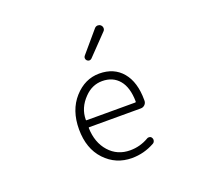

<svg xmlns="http://www.w3.org/2000/svg" viewBox="-139 -1000 1279 1185"><g transform="rotate(-20 500.0 -408.0)"><path d="M535.2 12.7Q429.7 12.7 358.4 -63Q287.1 -138.7 287.1 -265.6Q287.1 -390.6 356.9 -468.8Q426.8 -546.9 521.5 -546.9Q618.2 -546.9 672.9 -481.4Q727.5 -416 727.5 -298.8Q727.5 -294.9 727.5 -292Q726.6 -277.3 715.8 -267.1Q705.1 -256.8 689.5 -256.8H350.6Q346.7 -256.8 346.7 -252.9Q349.6 -156.2 403.3 -96.2Q457 -36.1 541 -36.1Q606.4 -36.1 663.1 -69.3Q670.9 -74.2 680.7 -71.8Q690.4 -69.3 694.3 -60.5Q699.2 -51.8 696.3 -41.5Q693.4 -31.2 684.6 -26.4Q614.3 12.7 535.2 12.7ZM346.7 -306.6Q346.7 -302.7 350.6 -302.7H669.9Q674.8 -302.7 674.8 -307.6Q674.8 -307.6 674.8 -307.6Q673.8 -400.4 633.3 -448.7Q592.8 -497.1 522.5 -497.1Q456.1 -497.1 406.2 -445.3Q346.7 -384.8 346.7 -306.6ZM508.8 -650.4Q502 -643.6 493.2 -643.6Q484.4 -643.6 477.5 -650.4Q470.7 -657.2 470.7 -667Q470.7 -674.8 476.6 -681.6L593.8 -819.3Q601.6 -828.1 613.3 -829.1Q614.3 -829.1 615.2 -829.1Q626 -829.1 633.8 -822.3Q643.6 -813.5 643.6 -800.8Q643.6 -790 635.7 -782.2Z"/></g></svg>

Font: Gen Jyuu Gothic L Monospace Light
Style: Regular
Weight: 300
Designer: [Source Han Sans]
Ryoko NISHIZUKA  (kana & ideographs); Paul D. Hunt (Latin, Greek & Cyrillic); Wenlong ZHANG  (bopomofo
Version: Version 1.002.20150607